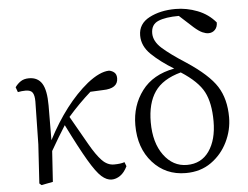

<svg xmlns="http://www.w3.org/2000/svg" viewBox="-55 -876 1237 959"><g transform="rotate(-5 563.0 -396.5)"><path d="M538 -67 546 -46Q531 -15 510 -0.5Q489 14 467 14Q442 14 416.5 -8.5Q391 -31 353.5 -94.5Q316 -158 257 -277Q222 -222 183 -154Q178 -75 173 0L115 11L105 2L117 -193L121 -408Q121 -438 112 -452Q103 -466 77 -466Q58 -466 38 -462L29 -487Q41 -504 57.5 -515Q74 -526 99 -526Q143 -526 164 -492.5Q185 -459 185 -382Q185 -360 184 -208Q275 -383 391 -478Q454 -528 501 -529Q517 -526 527.5 -516.5Q538 -507 538 -488Q538 -436 462 -435L399 -432Q340 -380 284 -316Q333 -230 365.5 -173Q398 -116 425 -88Q452 -60 485 -60Q518 -60 538 -67Z M848 -26Q920 -26 959.5 -82.5Q999 -139 999 -232Q999 -324 970 -379.5Q941 -435 857 -489Q765 -464 725.5 -406.5Q686 -349 686 -254Q686 -151 732 -88.5Q778 -26 848 -26ZM941 -708 872 -771Q805 -771 768.5 -755.5Q732 -740 732 -696Q732 -656 771.5 -620.5Q811 -585 889 -535Q998 -463 1038 -400Q1078 -337 1078 -245Q1078 -181 1049 -121.5Q1020 -62 966.5 -24Q913 14 839 14Q738 14 673 -58.5Q608 -131 608 -246Q608 -344 663 -417.5Q718 -491 826 -511Q759 -552 715 -594.5Q671 -637 671 -690Q671 -749 726.5 -778Q782 -807 858 -807Q914 -807 968 -786Q1022 -765 1058 -722Q1058 -699 1045 -685.5Q1032 -672 1012 -672Q999 -672 982 -679.5Q965 -687 941 -708Z"/></g></svg>

Font: Han-Nom Khai
Style: Regular
Weight: 400
Version: Version 1.200;June 22, 2023;FontCreator 14.0.0.2814 64-bit